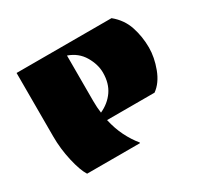

<svg xmlns="http://www.w3.org/2000/svg" viewBox="-97 -514 646 627"><g transform="rotate(-30 226.0 -200.0)"><path d="M66 0Q52 -22 41.5 -68Q31 -114 31 -160V-400H389Q422 -373 434.5 -335Q447 -297 447 -256Q447 -219 432 -179Q417 -139 389 -119H210Q218 -83 232.5 -54Q247 -25 266 -2L265 0ZM205 -150Q238 -165 257 -192.5Q276 -220 276 -260Q276 -291 257.5 -322.5Q239 -354 202 -367V-195Q202 -171 205 -150Z"/></g></svg>

Font: Tac One
Style: Regular
Weight: 400
Designer: Oluseyi Olusanya, David Udoh, Eyiyemi Adegbite, Mirko Velimirović
Version: Version 1.003; ttfautohint (v1.8.4.7-5d5b)